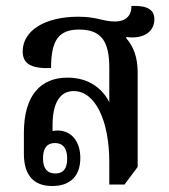

<svg xmlns="http://www.w3.org/2000/svg" viewBox="-20 -614 565 643"><path d="M155 9C216 9 249 -25 249 -85C249 -141 219 -176 174 -177C167 -177 159 -176 156 -175V-194C156 -270 181 -309 227 -309C299 -309 346 -210 346 -71V4H397L441 -55V-371C441 -421 428 -458 402 -487L404 -490C466 -482 497 -512 497 -549C497 -584 470 -596 420 -594C421 -561 400 -542 366 -542C323 -542 307 -558 242 -558C131 -558 56 -512 56 -442C56 -399 86 -384 151 -386C151 -480 177 -515 245 -515C318 -515 346 -477 346 -388V-272C324 -315 280 -354 206 -354C118 -354 60 -297 60 -169V-99C60 -28 92 9 155 9ZM165 -33C138 -33 124 -50 124 -84C124 -117 137 -135 164 -135C191 -135 205 -117 205 -83C205 -49 192 -33 165 -33Z"/></svg>

Font: Noto Serif Thai Condensed Medium
Style: Regular
Weight: 500
Width: 3
Designer: Monotype Design Team
Foundry: Monotype Imaging Inc.
Version: Version 2.002